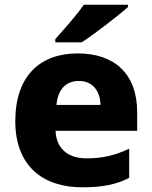

<svg xmlns="http://www.w3.org/2000/svg" viewBox="-20 -786 647 816"><path d="M524 -756V-766H336C306 -721 248 -657 215 -620V-606H327C380 -640 481 -718 524 -756ZM310 -559C152 -559 45 -465 45 -271C45 -78 165 10 329 10C420 10 476 -3 529 -30V-154C469 -126 417 -113 348 -113C264 -113 219 -159 216 -230H563V-309C563 -473 466 -559 310 -559ZM315 -442C375 -442 406 -398 407 -340H220C226 -408 262 -442 315 -442Z"/></svg>

Font: Noto Sans Lao UI ExtBd
Style: Regular
Weight: 800
Designer: Monotype Design Team
Foundry: Monotype Imaging Inc.
Version: Version 2.000